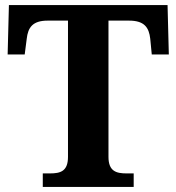

<svg xmlns="http://www.w3.org/2000/svg" viewBox="-20 -734 693 754"><path d="M148 0H505V-53H477C437 -53 406 -61 406 -118V-653H487C547 -653 565 -626 570 -582L576 -520H643L638 -714H15L10 -520H77L85 -582C90 -626 108 -653 167 -653H247V-118C247 -61 217 -53 176 -53H148Z"/></svg>

Font: Noto Serif Telugu
Style: Bold
Weight: 700
Designer: Jelle Bosma - Monotype Design Team
Foundry: Monotype Imaging Inc.
Version: Version 2.005